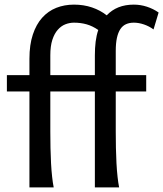

<svg xmlns="http://www.w3.org/2000/svg" viewBox="-20 -811 707 831"><path d="M390.6 -485.8V-571.3Q390.6 -603.5 394 -630.9Q397.5 -658.2 405.3 -681.2Q380.9 -698.2 355.2 -705.6Q329.6 -712.9 300.3 -712.9Q281.2 -712.9 262.9 -705.8Q244.6 -698.7 230 -682.1Q215.3 -665.5 206.5 -638.4Q197.8 -611.3 197.8 -571.3V-485.8ZM644.5 -683.6Q626 -697.3 603.3 -705.1Q580.6 -712.9 559.1 -712.9Q540 -712.9 525.4 -706.3Q510.7 -699.7 501 -685.1Q491.2 -670.4 486.1 -647.2Q481 -624 481 -590.8V-485.8H612.8V-415H481V-241.7Q481 -206.1 481.7 -171.1Q482.4 -136.2 484.1 -104.5Q485.8 -72.8 488.8 -45.9Q491.7 -19 495.6 0H390.6V-415H197.8V-241.7Q197.8 -206.1 198.5 -171.1Q199.2 -136.2 200.9 -104.5Q202.6 -72.8 205.6 -45.9Q208.5 -19 212.4 0H107.4V-415H9.8V-485.8H107.4V-556.6Q107.4 -617.2 122.1 -661.4Q136.7 -705.6 162.6 -734.4Q188.5 -763.2 223.6 -777.1Q258.8 -791 300.3 -791Q342.3 -791 378.2 -778.8Q414.1 -766.6 441.9 -744.6Q485.4 -791 559.1 -791Q587.9 -791 615.7 -782Q643.6 -772.9 666.5 -756.8Z"/></svg>

Font: Andika Viet
Style: Regular
Weight: 400
Designer: Victor Gaultney, Annie Olsen, Julie Remington, Don Collingsworth, Eric Hays, Becca Hirsbrunner
Foundry: SIL International
Version: Version 5.000